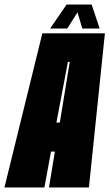

<svg xmlns="http://www.w3.org/2000/svg" viewBox="-66 -821 480 841"><path d="M-46.5 0 119.5 -675H393.5L323.5 0H148.5L174.5 -157H157.5L128.5 0ZM181 -284H196L239.5 -550H231.5ZM153.5 -696 225.5 -801H335.5L370.5 -696H294.5L273.5 -767L228.5 -696Z"/></svg>

Font: Anybody UltraCondensed Black
Style: Italic
Weight: 900
Width: 1
Italic angle: -10°
Designer: Tyler Finck
Foundry: Etcetera Type Company
Version: Version 1.010; ttfautohint (v1.8.3) -l 8 -r 50 -G 200 -x 14 